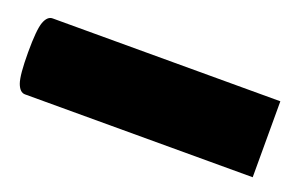

<svg xmlns="http://www.w3.org/2000/svg" viewBox="-56 -240 520 338"><g transform="rotate(20 203.5 -71.0)"><path d="M0 -142.3Q-9.7 -142.3 -15 -128.2Q-20.2 -114.1 -20.2 -71.5Q-20.2 -28.8 -15 -14.4Q-9.7 0 0 0H426.6V-142.3Z"/></g></svg>

Font: Estedad VF
Style: Regular
Weight: 100
Designer: Amin Abedi
Version: Version 7.3